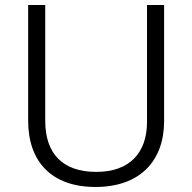

<svg xmlns="http://www.w3.org/2000/svg" viewBox="-20 -734 765 764"><path d="M633 -252V-714H565V-249C565 -127 497 -50 363 -50C230 -50 160 -122 160 -253V-714H92V-254C92 -90 186 10 360 10C537 10 633 -94 633 -252Z"/></svg>

Font: Noto Kufi Arabic Light
Style: Regular
Weight: 300
Designer: Monotype Design Team, David Williams, Khaled Hosny
Foundry: Google LLC
Version: Version 2.109